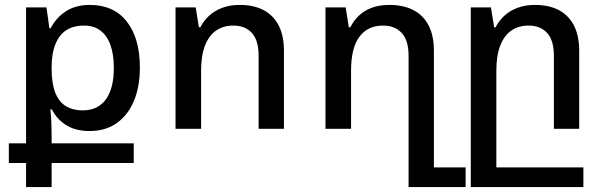

<svg xmlns="http://www.w3.org/2000/svg" viewBox="-20 -524 2459 781"><path d="M86 237V139H16V59H86V-494H169L181 -409H186Q208 -452 248 -478Q288 -504 345 -504Q443 -504 496 -436Q549 -368 549 -249Q549 -171 524.5 -113Q500 -55 454.5 -23Q409 9 344 9Q288 9 250 -14.5Q212 -38 191 -79H185Q188 -49 189 -24Q190 1 190 25V59H524V139H190V237ZM316 -75Q378 -75 410.5 -119.5Q443 -164 443 -248Q443 -303 429 -341.5Q415 -380 388 -400Q361 -420 322 -420Q255 -420 222.5 -375.5Q190 -331 190 -251V-245Q190 -184 205 -146.5Q220 -109 248.5 -92Q277 -75 316 -75Z M694 0V-494H776L789 -413H795Q808 -439 830 -459.5Q852 -480 883.5 -492Q915 -504 955 -504Q1012 -504 1052 -483Q1092 -462 1113.5 -420.5Q1135 -379 1135 -317V0H1032V-297Q1032 -360 1004.5 -390Q977 -420 929 -420Q889 -420 859.5 -400Q830 -380 814 -339Q798 -298 798 -237V0Z M1642 237V-297Q1642 -360 1614 -390Q1586 -420 1538 -420Q1476 -420 1442 -374.5Q1408 -329 1408 -237V0H1304V-494H1386L1399 -413H1405Q1418 -439 1439 -459.5Q1460 -480 1491 -492Q1522 -504 1564 -504Q1621 -504 1661.5 -483Q1702 -462 1723.5 -420.5Q1745 -379 1745 -317V157H1874V237Z M1895 237V-494H1977L1990 -413H1996Q2009 -439 2031 -459.5Q2053 -480 2084.5 -492Q2116 -504 2156 -504Q2213 -504 2253 -483Q2293 -462 2314.5 -420.5Q2336 -379 2336 -317V0H2233V-297Q2233 -360 2205.5 -390Q2178 -420 2130 -420Q2090 -420 2060.5 -400Q2031 -380 2015 -339Q1999 -298 1999 -237V237ZM1941 157H2353V237H1941Z"/></svg>

Font: Noto Sans Armenian Medium
Style: Regular
Weight: 500
Designer: Monotype Design Team
Foundry: Monotype Imaging Inc.
Version: Version 2.007